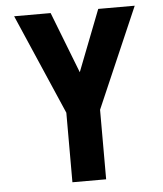

<svg xmlns="http://www.w3.org/2000/svg" viewBox="-53 -566 705 828"><g transform="rotate(-5 300.0 -152.5)"><path d="M227 215V-86L39 -520H197L300 -255L403 -520H561L373 -86V215Z"/></g></svg>

Font: Iosevka Custom Heavy Extended
Style: Regular
Weight: 900
Width: 7
Monospace: yes
Designer: Belleve Invis
Foundry: Belleve Invis
Version: Version 11.2.4; ttfautohint (v1.8.4)